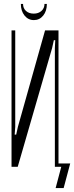

<svg xmlns="http://www.w3.org/2000/svg" viewBox="-20 -855 380 984"><path d="M208 -835H220.2Q220.2 -798.3 201.4 -775.1Q182.6 -752 153.8 -752Q124.5 -752 105.7 -775.4Q86.9 -798.8 86.9 -835H98.1Q98.1 -812.5 113.3 -798.8Q128.4 -785.2 152.8 -785.2Q177.2 -785.2 192.6 -799.1Q208 -813 208 -835ZM210.9 -699.2H279.8V-17.1H339.8L306.2 108.9H265.1L293.9 0H261.2V-608.9L263.2 -648.9H255.9L247.1 -608.9L70.8 0H39.1V-699.2H58.1V-205.1L55.2 -165H63L71.8 -205.1Z"/></svg>

Font: Moniqa Narrow Heading
Style: Regular
Weight: 400
Width: 4
Designer: Rajesh Rajput
Foundry: Rajesh Rajput
Version: Version 1.000